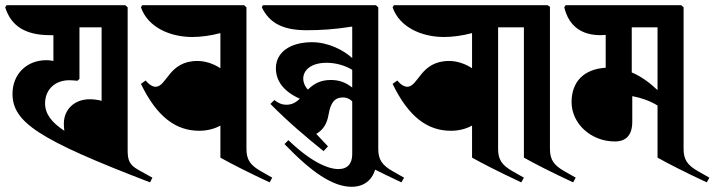

<svg xmlns="http://www.w3.org/2000/svg" viewBox="-20 -674 2743 737"><path d="M556 26 565 8 511 -22C475 -42 470 -61 470 -99V-646L461 -654H5L0 -646C23 -572 80 -539 173 -539H185V-440C176 -442 167 -443 158 -443C82 -443 28 -389 28 -314C28 -205 128 -138 556 26ZM153 -277C153 -330 191 -366 246 -366C255 -366 267 -365 277 -364L285 -371V-569H370V-287C355 -291 340 -293 324 -293C266 -293 225 -254 225 -199C225 -188 226 -180 227 -172C178 -204 153 -237 153 -277Z M745 -172C774 -172 803 -179 826 -192V-69C859 -50 933 -12 1015 26L1025 8L981 -17C941 -40 926 -61 926 -102V-646L917 -654H526L521 -646C547 -570 632 -532 718 -532C751 -532 789 -537 826 -547V-412C801 -429 768 -440 738 -440C627 -440 621 -341 577 -341C566 -341 552 -349 539 -365L521 -352C583 -224 656 -172 745 -172Z M1222 -94 1239 -112 1194 -160C1221 -176 1235 -199 1241 -233C1249 -281 1265 -300 1297 -300C1311 -300 1323 -294 1332 -285V-69C1365 -50 1439 -12 1521 26L1531 8L1487 -17C1447 -40 1432 -61 1432 -102V-646L1423 -654H989L985 -646C1014 -586 1065 -558 1157 -558C1210 -558 1263 -561 1332 -572V-451C1300 -481 1240 -512 1178 -512C1092 -512 1039 -472 1039 -412C1039 -364 1068 -323 1131 -295C1117 -282 1102 -272 1080 -272C1060 -272 1048 -279 1033 -290L1018 -275C1085 -207 1157 -146 1222 -94ZM1144 -372C1144 -404 1173 -433 1234 -433C1268 -433 1304 -423 1332 -406V-338C1307 -358 1281 -367 1250 -367C1207 -367 1182 -350 1162 -330C1149 -344 1144 -359 1144 -372Z M1330 43C1390 43 1425 1 1425 -61V-195H1332V-82C1332 -47 1315 -25 1279 -25C1240 -25 1174 -52 1087 -136L1072 -121C1176 -13 1257 43 1330 43Z M1711 -172C1740 -172 1769 -179 1792 -192V-69C1825 -50 1899 -12 1981 26L1991 8L1947 -17C1907 -40 1892 -61 1892 -102V-646L1883 -654H1492L1487 -646C1513 -570 1598 -532 1684 -532C1717 -532 1755 -537 1792 -547V-412C1767 -429 1734 -440 1704 -440C1593 -440 1587 -341 1543 -341C1532 -341 1518 -349 1505 -365L1487 -352C1549 -224 1622 -172 1711 -172Z M1991 -569V-69C2024 -50 2098 -12 2180 26L2190 8L2146 -17C2106 -40 2091 -61 2091 -102V-648L2082 -654H1819V-569Z M2340 -131C2384 -131 2407 -156 2407 -207V-305C2439 -299 2473 -288 2504 -269V-69C2537 -50 2611 -12 2693 26L2703 8L2659 -17C2619 -40 2604 -61 2604 -102V-646L2595 -654H2151L2146 -646C2163 -575 2211 -539 2285 -539L2305 -540V-414C2222 -409 2174 -361 2174 -282C2174 -200 2248 -131 2340 -131ZM2405 -396V-569H2504V-328C2476 -355 2441 -381 2405 -396Z"/></svg>

Font: Nithya Ranjana DU
Style: Regular
Weight: 400
Designer: Designed by Tathagata Biswas and Noopur Datye with help from Ananda Maharjan, Callijatra
Foundry: Ek Type
Version: Version 1.000;Glyphs 3.2.3 (3260)